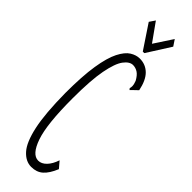

<svg xmlns="http://www.w3.org/2000/svg" viewBox="-274 -788 798 798"><g transform="rotate(45 125.0 -389.0)"><path d="M143 10Q110 10 83.5 -19.5Q57 -49 42 -118.5Q27 -188 26 -308Q26 -407 36 -470Q46 -533 63.5 -567.5Q81 -602 102 -615Q123 -628 144 -628Q178 -628 201.5 -605Q225 -582 235 -533L213 -512L206 -505L201 -511Q203 -517 203 -525.5Q203 -534 197 -550Q185 -572 171.5 -580.5Q158 -589 143 -589Q123 -589 104.5 -564.5Q86 -540 74.5 -480Q63 -420 63 -313Q63 -162 86 -95.5Q109 -29 145 -29Q164 -29 180.5 -46Q197 -63 207 -93L231 -65Q215 -26 194.5 -8Q174 10 143 10ZM189 -788 207 -761 141 -657H132L62 -762L79 -787L136 -707Z"/></g></svg>

Font: Inconsolata UltraCondensed Light
Style: Regular
Weight: 300
Width: 1
Monospace: yes
Designer: Raph Levien, Cyreal, Brenton Simpson
Foundry: Raph Levien, Cyreal, Google
Version: Version 3.001; ttfautohint (v1.8.2.53-6de2)